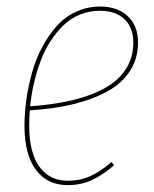

<svg xmlns="http://www.w3.org/2000/svg" viewBox="-20 -548 463 578"><path d="M395.5 -419.9Q395.5 -371.6 371.1 -334Q346.7 -296.4 302 -272.2Q257.3 -248 199.5 -234.1Q141.6 -220.2 69.8 -215.8Q67.9 -194.8 67.9 -169.9Q67.9 -88.4 98.6 -46.1Q129.4 -3.9 184.1 -3.9Q221.2 -3.9 251.5 -17.6Q281.7 -31.2 315.9 -60.1L323.2 -50.3Q287.1 -19.5 254.9 -5.1Q222.7 9.3 184.1 9.3Q122.1 9.3 87.9 -36.9Q53.7 -83 53.7 -169.4Q53.7 -209 59.6 -249.8Q65.4 -290.5 76.9 -331.1Q88.4 -371.6 107.4 -407Q126.5 -442.4 150.9 -469.7Q175.3 -497.1 209 -512.7Q242.7 -528.3 281.7 -528.3Q334 -528.3 364.7 -499.3Q395.5 -470.2 395.5 -419.9ZM280.8 -515.6Q248.5 -515.6 220.2 -503.9Q191.9 -492.2 170.4 -471.2Q148.9 -450.2 131.3 -422.9Q113.8 -395.5 101.8 -363Q89.8 -330.6 82 -296.9Q74.2 -263.2 70.8 -228Q141.1 -232.9 197 -246.1Q252.9 -259.3 294.7 -282.2Q336.4 -305.2 358.9 -340.1Q381.3 -375 381.3 -419.9Q381.3 -464.8 354.7 -490.2Q328.1 -515.6 280.8 -515.6Z"/></svg>

Font: Fira Sans Compressed Hair
Style: Italic
Weight: 100
Width: 3
Italic angle: -8°
Designer: Carrois Corporate & Edenspiekermann AG
Foundry: Carrois Corporate GbR & Edenspiekermann AG
Version: Version 4.203;PS 004.203;hotconv 1.0.88;makeotf.lib2.5.64775